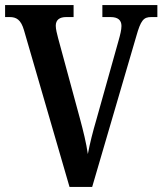

<svg xmlns="http://www.w3.org/2000/svg" viewBox="-20 -734 638 754"><path d="M74 -616 253 0H342L515 -591C533 -655 544 -667 574 -667H598V-714H382V-667H414C443 -667 457 -655 457 -632C457 -617 452 -597 446 -576L359 -266C344 -215 333 -171 325 -129C319 -171 307 -220 294 -268L208 -585C204 -601 199 -619 199 -633C199 -656 214 -667 240 -667H269V-714H0V-667H18C44 -667 62 -657 74 -616Z"/></svg>

Font: Noto Serif Tamil Condensed SemiBold
Style: Regular
Weight: 600
Width: 3
Designer: Indian Type Foundry, Tom Grace, and the Monotype Design Team
Foundry: Monotype Imaging Inc.
Version: Version 2.004